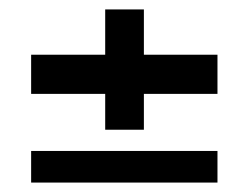

<svg xmlns="http://www.w3.org/2000/svg" viewBox="-20 -530 528 407"><path d="M203 -255V-331H46V-414H203V-510H285V-414H441V-331H285V-255ZM46 -143V-210H441V-143Z"/></svg>

Font: Big Shoulders Display
Style: Bold
Weight: 700
Designer: Patric King
Foundry: XO Type Co
Version: Version 1.000; ttfautohint (v1.8.2)